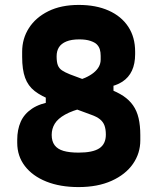

<svg xmlns="http://www.w3.org/2000/svg" viewBox="-20 -740 640 780"><path d="M300 -720Q370 -720 421.5 -697Q473 -674 501 -631.5Q529 -589 529 -530V-520Q529 -481 516 -453Q503 -425 477 -408Q451 -391 412 -385L441 -403V-342L279 -408Q333 -422 361 -445Q389 -468 389 -498V-513Q389 -528 385.5 -539.5Q382 -551 373 -560Q365 -568 347 -574Q329 -580 302 -580Q270 -580 249.5 -571.5Q229 -563 219.5 -548Q210 -533 210 -511Q210 -488 215 -475Q220 -462 232 -454Q244 -446 264 -438L422 -379Q457 -366 481 -350Q505 -334 520.5 -312Q536 -290 543 -260Q550 -230 550 -191V-170Q550 -117 520 -74Q490 -31 433.5 -5.5Q377 20 299 20Q224 20 168 -2.5Q112 -25 81 -65.5Q50 -106 50 -160V-172Q50 -213 64 -245Q78 -277 110 -298.5Q142 -320 195 -328L166 -315V-368L323 -303Q274 -291 244.5 -274.5Q215 -258 202.5 -237.5Q190 -217 190 -192Q190 -166 202 -150Q214 -134 238 -127Q262 -120 299 -120Q357 -120 383.5 -137.5Q410 -155 410 -193Q410 -215 404.5 -230Q399 -245 386 -255.5Q373 -266 350 -274L193 -332Q148 -349 121 -370Q94 -391 82 -424Q70 -457 70 -509V-530Q70 -583 97.5 -626Q125 -669 176.5 -694.5Q228 -720 300 -720Z"/></svg>

Font: Recursive Monospace ExtraBold
Style: Regular
Weight: 800
Version: Version 1.047